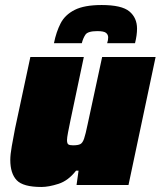

<svg xmlns="http://www.w3.org/2000/svg" viewBox="-20 -737 640 765"><path d="M145 8Q72 8 46.5 -19Q21 -46 21 -100Q21 -121 27 -155Q33 -189 40 -225L101 -510H314L260 -254Q255 -230 251 -209Q247 -188 247 -179Q247 -165 252.5 -161.5Q258 -158 271 -158Q290 -158 299.5 -162.5Q309 -167 315 -184.5Q321 -202 329 -241L387 -510H600L492 0H285L293 -57H283Q252 -17 213 -4.5Q174 8 145 8ZM195 -565Q204 -610 221.5 -644Q239 -678 277.5 -697.5Q316 -717 385 -717Q465 -717 495.5 -691.5Q526 -666 526 -623Q526 -610 524 -595.5Q522 -581 518 -565H407Q409 -571 410 -577Q411 -583 411 -588Q411 -599 402.5 -606Q394 -613 368 -613Q330 -613 320.5 -599Q311 -585 306 -565Z"/></svg>

Font: Saira Black
Style: Italic
Weight: 900
Italic angle: -12°
Designer: Hector Gatti with collaboration of the Omnibus-Type team
Foundry: Omnibus-Type
Version: Version 1.100; ttfautohint (v1.8.3)